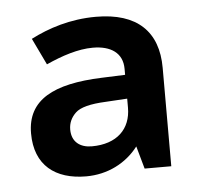

<svg xmlns="http://www.w3.org/2000/svg" viewBox="-36 -759 445 424"><g transform="rotate(-5 186.5 -547.5)"><path d="M190.9 -722.2C133.8 -722.2 85 -706.1 45.9 -686L74.2 -627C109.9 -643.1 145.5 -654.8 178.2 -654.8C217.8 -654.8 244.1 -637.7 244.1 -602.1V-588.9L191.9 -586.9C85 -583 25.9 -552.7 25.9 -478C25.9 -407.2 70.8 -373 139.2 -373C186.5 -373 228 -394 254.9 -429.2L269 -378.9H328.1V-597.2C328.1 -677.2 282.7 -722.2 190.9 -722.2ZM244.1 -536.1V-516.1C244.1 -469.2 213.4 -438 157.2 -438C131.8 -438 112.8 -451.2 112.8 -479C112.8 -493.2 118.2 -505.4 128.9 -515.6C139.6 -525.9 162.1 -531.7 195.8 -533.2Z"/></g></svg>

Font: Noto Reveo Sans
Style: Regular
Weight: 600
Designer: Monotype Design Team
Foundry: Monotype Imaging Inc.
Version: Version 2.007